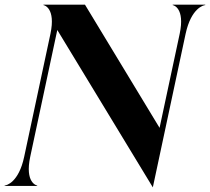

<svg xmlns="http://www.w3.org/2000/svg" viewBox="-56 -800 903 826"><path d="M-36 0H104V-2C101 -2 50.5 -14.5 74 -125.5L190.5 -671L601.5 6L742.5 -654.5C766.5 -765.5 820 -778 827 -778V-780H687V-778C690 -778 740.5 -765.5 717 -654.5L630.5 -250L309.5 -780H131V-778C134 -778 184.5 -765.5 161 -654.5L48 -125.5C24.5 -14.5 -29 -2 -36 -2Z"/></svg>

Font: Beautique Display Medium
Style: Bold
Weight: 900
Italic angle: -12°
Designer: Nhat-Quang Ngo
Version: Version 1.100;Glyphs 3.2.3 (3260)